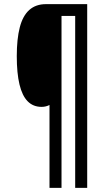

<svg xmlns="http://www.w3.org/2000/svg" viewBox="-20 -780 524 927"><path d="M401 127H343V-703H277V127H219V-273Q211 -269 201.5 -266.5Q192 -264 181 -264Q140 -264 113.5 -291Q87 -318 74 -372.5Q61 -427 61 -509Q61 -592 75.5 -648Q90 -704 121.5 -732Q153 -760 202 -760H401Z"/></svg>

Font: Noto Sans Thai ExtraCondensed
Style: Regular
Weight: 400
Width: 2
Designer: Monotype Design Team
Foundry: Monotype Imaging Inc.
Version: Version 2.002